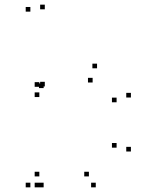

<svg xmlns="http://www.w3.org/2000/svg" viewBox="-20 -795 660 825"><path d="M167.5 10V-10H147.5V10ZM167.5 -416.5V-436.5H147.5V-416.5ZM172.5 -423.5V-443.5H152.5V-423.5ZM172.5 -755V-775H152.5V-755ZM110.5 -745V-765H90.5V-745ZM110.5 10V-10H90.5V10ZM391.5 10V-10H371.5V10ZM542.5 -144V-164H522.5V-144ZM542.5 -376V-396H522.5V-376ZM397 -501.5V-521.5H377V-501.5ZM149 -422V-442H129V-422ZM149 -378V-398H129V-378ZM378 -440.5V-460.5H358V-440.5ZM481 -355.5V-375.5H461V-355.5ZM481 -160.5V-180.5H461V-160.5ZM362 -37V-57H342V-37ZM149 -37V-57H129V-37ZM149 10V-10H129V10Z"/></svg>

Font: Monaspace Krypton Dots Var
Style: Regular
Weight: 400
Designer: Riley Cran and the Lettermatic Team
Version: Version 1.100 (Monaspace Krypton Dots)